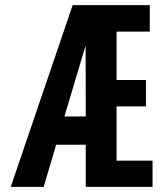

<svg xmlns="http://www.w3.org/2000/svg" viewBox="-20 -731 640 751"><path d="M576.7 0V-102.5H436V-314.9H550.8V-418H436V-607.4H565.9V-710.9H264.2L22 0H150.9L199.7 -165H315.4V0ZM231.9 -275.4 314.9 -553.2 315.4 -275.4Z"/></svg>

Font: Roboto Mono SemiBold
Style: Regular
Weight: 600
Monospace: yes
Designer: Google
Version: Version 3.000